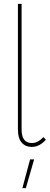

<svg xmlns="http://www.w3.org/2000/svg" viewBox="-20 -762 258 996"><path d="M146 -20C110 -20 92 -43 92 -90V-742H73V-90C73 -60 79 -38 92 -23C104 -8 122 0 146 0C171 0 195 -12 218 -37L205 -51C186 -30 166 -20 146 -20ZM136 65 96 214H114L157 65Z"/></svg>

Font: Argentum Sans Thin
Style: Regular
Weight: 250
Designer: Julieta Ulanovsky
Foundry: Julieta Ulanovsky
Version: Version 5.001;February 15, 2019;FontCreator 11.5.0.2425 64-b